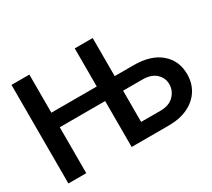

<svg xmlns="http://www.w3.org/2000/svg" viewBox="-137 -977 1357 1227"><g transform="rotate(-30 541.5 -364.0)"><path d="M52.7 0V-727.5H184.6V-446.3H519.5V-727.5H651.9V-446.3H792Q917.5 -446.3 988.3 -386.5Q1059.1 -326.7 1059.6 -226.6Q1059.6 -159.7 1027.3 -108.6Q995.1 -57.6 935.3 -28.8Q875.5 0 792 0H519.5V-338.9H184.6V0ZM651.9 -108.4H792Q858.4 -107.9 893.6 -144Q928.7 -180.2 928.7 -228Q928.7 -273.9 893.6 -306.6Q858.4 -339.4 792 -338.9H651.9Z"/></g></svg>

Font: Inter Tight SemiBold
Style: Regular
Weight: 600
Designer: Rasmus Andersson
Foundry: rsms
Version: Version 3.004; ttfautohint (v1.8.4.7-5d5b)